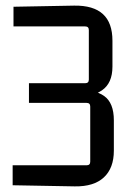

<svg xmlns="http://www.w3.org/2000/svg" viewBox="-20 -659 495 683"><path d="M385 -123Q385 -61 349.5 -28Q314 5 246 4L25 0V-71H288Q301 -71 301 -84V-280Q301 -293 288 -293H83V-363H283Q296 -363 296 -376V-552Q296 -565 283 -565H28V-635L244 -639Q312 -640 346 -609Q380 -578 380 -514V-422Q380 -363 342.5 -337.5Q305 -312 237 -312L244 -342Q316 -342 350.5 -317.5Q385 -293 385 -231Z"/></svg>

Font: Gemunu Libre ExtraLight
Style: Regular
Weight: 400
Version: Version 1.100